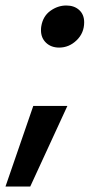

<svg xmlns="http://www.w3.org/2000/svg" viewBox="-67 -531 355 698"><path d="M83 -435Q82 -430 82 -421Q82 -393 100.5 -375.5Q119 -358 148 -358Q184 -358 211.5 -384.5Q239 -411 239 -450Q239 -478 221 -494.5Q203 -511 174 -511Q143 -511 116 -491.5Q89 -472 83 -435ZM178 -146H54L-47 147H43Z"/></svg>

Font: Geom Medium
Style: Italic
Weight: 500
Italic angle: -10°
Version: Version 1.102